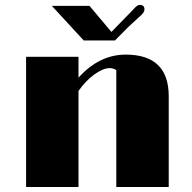

<svg xmlns="http://www.w3.org/2000/svg" viewBox="-20 -749 771 769"><path d="M445.8 -468.3Q433.6 -476.1 419.4 -476.1Q405.3 -476.1 390.1 -469.5Q375 -462.9 358.4 -451.2Q323.7 -426.3 294.4 -384.8V0H84.5V-521.5H294.4V-438Q377.9 -530.3 483.4 -530.3Q655.8 -530.3 655.8 -363.3V0H445.8ZM539.6 -729.5Q558.6 -729.5 558.6 -711.4Q558.6 -698.2 539.1 -682.6L494.1 -641.1L440.4 -586.9H315.4L187.5 -725.6H338.4L426.3 -621.1L513.7 -710.9Q529.3 -729.5 539.6 -729.5Z"/></svg>

Font: Limelight
Style: Regular
Weight: 400
Designer: Nicole Fally
Foundry: Nicole Fally
Version: Version 1.002